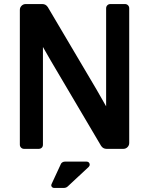

<svg xmlns="http://www.w3.org/2000/svg" viewBox="-20 -735 739 948"><path d="M78 -21V-686Q78 -698 86.5 -706.5Q95 -715 107 -715H189Q206 -715 216 -700L456 -294L504 -210V-694Q504 -703 510 -709Q516 -715 525 -715H597Q606 -715 612 -709Q618 -703 618 -694V-29Q618 -17 609.5 -8.5Q601 0 589 0H506Q489 0 479 -15L231 -435L192 -503V-21Q192 -11 186 -5.5Q180 0 171 0H99Q90 0 84 -6Q78 -12 78 -21ZM235 173 280 76Q282 70 288 66.5Q294 63 300 63H408Q415 63 419 67.5Q423 72 423 78Q423 84 418 89L315 185Q307 193 294 193H248Q240 193 235.5 187Q231 181 235 173Z"/></svg>

Font: Miriam Libre
Style: Bold
Weight: 700
Designer: Michal Sahar
Foundry: Hagilda
Version: Version 1.001